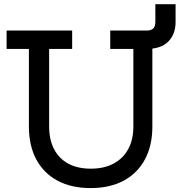

<svg xmlns="http://www.w3.org/2000/svg" viewBox="-20 -900 876 930"><path d="M514 -752H718V-287.5Q718 -194.5 682 -127.8Q646 -61 579.2 -25Q512.5 11 419 11Q325.5 11 258.5 -25Q191.5 -61 155.8 -127.8Q120 -194.5 120 -287.5V-663H12V-752H329.5V-663H218V-287.5Q218 -223.5 241.8 -177.8Q265.5 -132 310.5 -107.5Q355.5 -83 420 -83Q484.5 -83 530.5 -107.8Q576.5 -132.5 601.2 -178Q626 -223.5 626 -287.5V-663H514ZM830.5 -879.5V-794Q830.5 -734.5 795.2 -698.8Q760 -663 690 -663H656V-752H690Q710 -752 721.2 -761Q732.5 -770 732.5 -795V-879.5Z"/></svg>

Font: Hepta Slab ExtraLight Medium
Style: Regular
Weight: 500
Version: Version 1.100